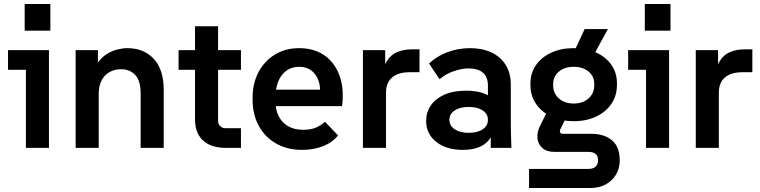

<svg xmlns="http://www.w3.org/2000/svg" viewBox="-20 -737 3788 957"><path d="M109 0V-441L160 -389H20V-487H224V0ZM103 -584V-717H231V-584Z M357 0V-487H468V-353H437Q448 -397 468 -425Q488 -453 513.5 -468.5Q539 -484 566 -490.5Q593 -497 615 -497Q697 -497 746.5 -443.5Q796 -390 796 -290V0H681V-271Q681 -335 654 -363.5Q627 -392 583 -392Q552 -392 526.5 -378Q501 -364 486.5 -336.5Q472 -309 472 -269V0Z M1102 0Q1076 0 1049.5 -6.5Q1023 -13 1001 -29Q979 -45 965.5 -73Q952 -101 952 -143V-606H1067V-134Q1067 -119 1077.5 -108.5Q1088 -98 1104 -98H1181V0ZM870 -389V-487H1181V-389Z M1485 10Q1412 10 1356.5 -21.5Q1301 -53 1270 -109.5Q1239 -166 1239 -241V-251Q1239 -321 1268 -376.5Q1297 -432 1349.5 -464.5Q1402 -497 1471 -497Q1545 -497 1596.5 -461.5Q1648 -426 1672 -361Q1696 -296 1685 -208H1322V-290H1624L1573 -248Q1580 -298 1568.5 -332.5Q1557 -367 1532 -385.5Q1507 -404 1472 -404Q1433 -404 1406.5 -384Q1380 -364 1366.5 -330Q1353 -296 1353 -251V-231Q1353 -190 1369 -158Q1385 -126 1416 -108Q1447 -90 1491 -90Q1528 -90 1553.5 -100.5Q1579 -111 1600 -130L1665 -62Q1636 -26 1589.5 -8Q1543 10 1485 10Z M1789 0V-487H1900V-346L1886 -347Q1889 -402 1909 -433.5Q1929 -465 1961 -478Q1993 -491 2031 -491H2071V-377H2022Q1965 -377 1934.5 -351Q1904 -325 1904 -275V0Z M2426 0V-164L2412 -206V-309Q2412 -355 2386.5 -375.5Q2361 -396 2316 -396Q2281 -396 2241 -382Q2201 -368 2171 -342L2119 -420Q2153 -455 2207.5 -476Q2262 -497 2323 -497Q2383 -497 2428.5 -476Q2474 -455 2500 -414.5Q2526 -374 2526 -314V-157Q2526 -117 2526.5 -78.5Q2527 -40 2529 0ZM2287 10Q2204 10 2154 -30Q2104 -70 2104 -134Q2104 -177 2127 -211Q2150 -245 2194.5 -265Q2239 -285 2303 -285Q2390 -285 2434.5 -246.5Q2479 -208 2479 -145H2449Q2449 -71 2409 -30.5Q2369 10 2287 10ZM2316 -75Q2360 -75 2386 -92.5Q2412 -110 2412 -140Q2412 -169 2386 -186.5Q2360 -204 2316 -204Q2273 -204 2246.5 -186.5Q2220 -169 2220 -140Q2220 -110 2246.5 -92.5Q2273 -75 2316 -75Z M2617 200V105H2912Q2937 105 2949 93.5Q2961 82 2961 61Q2961 41 2949 30.5Q2937 20 2912 20H2743Q2705 20 2683.5 1Q2662 -18 2659 -47.5Q2656 -77 2671 -108L2720 -206L2817 -182L2774 -95Q2771 -90 2770.5 -84Q2770 -78 2774 -74Q2778 -70 2787 -70H2929Q2991 -70 3030 -38Q3069 -6 3069 63Q3069 102 3050.5 133Q3032 164 2999.5 182Q2967 200 2924 200ZM2816 -424 2894 -592H3010L2918 -424ZM2840 -133Q2776 -133 2727.5 -156Q2679 -179 2651.5 -219.5Q2624 -260 2624 -313V-322Q2624 -373 2651.5 -412.5Q2679 -452 2727.5 -474.5Q2776 -497 2840 -497Q2903 -497 2951.5 -475Q3000 -453 3027.5 -413.5Q3055 -374 3055 -323V-313Q3055 -260 3027.5 -219.5Q3000 -179 2951.5 -156Q2903 -133 2840 -133ZM2840 -221Q2885 -221 2913.5 -246.5Q2942 -272 2942 -312V-318Q2942 -357 2913.5 -380.5Q2885 -404 2840 -404Q2794 -404 2765.5 -380Q2737 -356 2737 -317V-312Q2737 -272 2765.5 -246.5Q2794 -221 2840 -221Z M3200 0V-441L3251 -389H3111V-487H3315V0ZM3194 -584V-717H3322V-584Z M3448 0V-487H3559V-346L3545 -347Q3548 -402 3568 -433.5Q3588 -465 3620 -478Q3652 -491 3690 -491H3730V-377H3681Q3624 -377 3593.5 -351Q3563 -325 3563 -275V0Z"/></svg>

Font: SUSE SemiBold
Style: Regular
Weight: 600
Designer: Rene Bieder
Foundry: SUSE
Version: Version 1.000